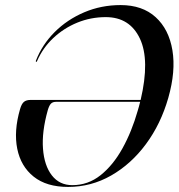

<svg xmlns="http://www.w3.org/2000/svg" viewBox="-20 -728 704 757"><path d="M59 -297.5Q65 -318.5 74.2 -326.2Q83.5 -334 100.5 -334H534.5Q571.5 -491.5 531.5 -576Q491.5 -660.5 397 -660.5Q338 -660.5 284.8 -638.8Q231.5 -617 190.2 -578.2Q149 -539.5 126.5 -488Q125 -484 123 -484Q120.5 -484 121.5 -488.5Q146 -552 195.5 -601.5Q245 -651 312 -679.5Q379 -708 455.5 -708Q541.5 -708 593.8 -660.2Q646 -612.5 659.8 -529.8Q673.5 -447 643.5 -342Q614 -239 555.5 -160Q497 -81 418.2 -36Q339.5 9 248.5 9Q163.5 9 112.8 -31.5Q62 -72 48 -141.5Q34 -211 59 -297.5ZM265 2Q327 2 376.2 -37Q425.5 -76 462.5 -142.5Q499.5 -209 523 -291.5Q528.5 -309.5 532.5 -326.5H200.5Q188 -326.5 181 -319.5Q174 -312.5 168.5 -294Q144.5 -208.5 149.5 -141.8Q154.5 -75 184.5 -36.5Q214.5 2 265 2Z"/></svg>

Font: Fraunces 144pt S000
Style: Italic
Weight: 400
Italic angle: -16°
Version: Version 1.000; ttfautohint (v1.8.3)